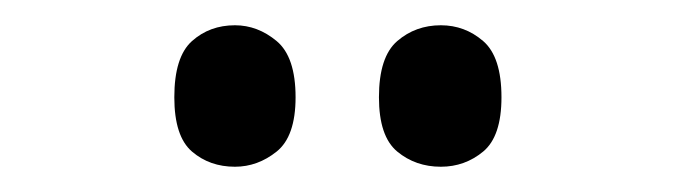

<svg xmlns="http://www.w3.org/2000/svg" viewBox="-20 -767 536 152"><path d="M329 -635Q309 -635 294.5 -647Q280 -659 280 -690Q280 -722 294.5 -734.5Q309 -747 329 -747Q348 -747 362.5 -734.5Q377 -722 377 -690Q377 -659 362.5 -647Q348 -635 329 -635ZM166 -635Q146 -635 132 -647Q118 -659 118 -690Q118 -722 132 -734.5Q146 -747 166 -747Q184 -747 199 -734.5Q214 -722 214 -690Q214 -659 199 -647Q184 -635 166 -635Z"/></svg>

Font: Noto Serif Lao Condensed Medium
Style: Regular
Weight: 500
Width: 3
Designer: Monotype Design Team
Foundry: Monotype Imaging Inc.
Version: Version 2.003; ttfautohint (v1.8.4.7-5d5b)